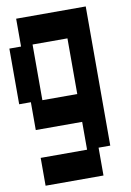

<svg xmlns="http://www.w3.org/2000/svg" viewBox="-98 -790 695 1019"><g transform="rotate(-10 250.0 -280.0)"><path d="M63 170V20H313V-130H63V-280H0V-580H63V-730H438V20H375V170ZM125 -280H313V-580H125Z"/></g></svg>

Font: 2P VHS
Style: Regular
Weight: 400
Designer: CodeMan38
Foundry: CodeMan38
Version: Version 3.000